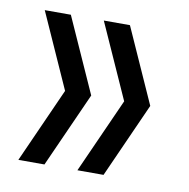

<svg xmlns="http://www.w3.org/2000/svg" viewBox="-57 -550 528 537"><g transform="rotate(10 207.0 -281.5)"><path d="M28.6 -68.7 123.8 -281.3 28.6 -493.9H102.7L198 -281.3L102.7 -68.7ZM196.3 -68.7 291.6 -281.3 196.3 -493.9H270.5L365.7 -281.3L270.5 -68.7Z"/></g></svg>

Font: Encode Sans Condensed Thin
Style: Regular
Weight: 100
Width: 3
Designer: Multiple Designers
Foundry: Impallari Type
Version: Version 3.002